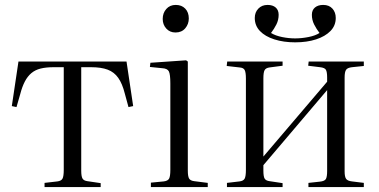

<svg xmlns="http://www.w3.org/2000/svg" viewBox="-20 -760 1541 780"><path d="M161 0V-17L213 -23Q229 -25 234 -34.5Q239 -44 239 -70V-487H198Q167 -487 145 -481.5Q123 -476 107.5 -463Q92 -450 81 -429Q70 -408 62 -377L47 -325L28 -329L55 -510H494L521 -329L502 -325L487 -380Q477 -420 460.5 -443.5Q444 -467 417.5 -477Q391 -487 350 -487H310V-67Q310 -44 315 -35Q320 -26 335 -24L389 -16V0Z M593 0V-18L645 -23Q662 -25 667 -34.5Q672 -44 672 -70V-421Q672 -458 666 -470Q660 -482 638 -483L589 -488L591 -505L736 -515L743 -510V-67Q743 -44 748 -35Q753 -26 769 -24L824 -17V0ZM693 -628Q670 -628 655.5 -644Q641 -660 641 -683Q641 -707 655.5 -723.5Q670 -740 694 -740Q718 -740 732.5 -725Q747 -710 747 -685Q747 -662 732.5 -645Q718 -628 693 -628Z M902 0V-17L953 -23Q969 -25 974 -34.5Q979 -44 979 -70V-441Q979 -466 974 -475.5Q969 -485 953 -486L901 -492L903 -510H1128V-493L1075 -486Q1060 -484 1055 -475Q1050 -466 1050 -442V-124L1309 -428V-445Q1309 -468 1304 -476.5Q1299 -485 1280 -487L1232 -493L1234 -510H1458V-492L1410 -487Q1392 -485 1386 -476.5Q1380 -468 1380 -445V-64Q1380 -42 1386 -33.5Q1392 -25 1410 -23L1458 -17V0H1233V-17L1279 -22Q1299 -24 1304 -33Q1309 -42 1309 -65V-394L1050 -89V-67Q1050 -43 1055 -34.5Q1060 -26 1075 -24L1128 -16V0ZM1179 -588Q1132 -588 1094.5 -600Q1057 -612 1036 -634Q1015 -656 1015 -687Q1015 -710 1029.5 -725Q1044 -740 1067 -740Q1088 -740 1100 -729.5Q1112 -719 1112 -700Q1112 -679 1103 -661Q1094 -643 1081 -626Q1099 -615 1126 -609.5Q1153 -604 1179 -604Q1205 -604 1233 -609.5Q1261 -615 1278 -626Q1265 -643 1256 -661Q1247 -679 1247 -700Q1247 -719 1259.5 -729.5Q1272 -740 1293 -740Q1317 -740 1330.5 -725Q1344 -710 1344 -687Q1344 -656 1322.5 -634Q1301 -612 1264 -600Q1227 -588 1179 -588Z"/></svg>

Font: Literata 60pt Light
Style: Regular
Weight: 300
Designer: Latin by Veronika Burian and Jose Scaglione. Greek by Irene Vlachou. Cyrillic by Vera Evstafieva.
Foundry: TypeTogether
Version: Version 3.103;gftools[0.9.29]